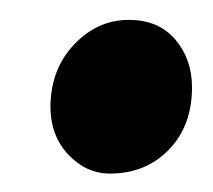

<svg xmlns="http://www.w3.org/2000/svg" viewBox="-20 -476 220 198"><path d="M32 -366.5Q32.5 -405 56.5 -430.2Q80.5 -455.5 113 -455.5Q143.5 -455.5 160.8 -435.2Q178 -415 178 -386Q178 -346 154 -321.5Q130 -297 93.5 -297Q69 -297 50.5 -316.5Q32 -336 32 -366.5Z"/></svg>

Font: Merriweather 60pt ExtraBold
Style: Italic
Weight: 800
Italic angle: -7.8°
Version: Version 2.101